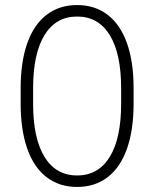

<svg xmlns="http://www.w3.org/2000/svg" viewBox="-20 -737 616 767"><path d="M62.5 -323.2V-384.8Q62.5 -489.7 88.9 -564.2Q115.2 -638.7 166 -677.7Q216.8 -716.8 288.1 -716.8Q359.4 -716.8 410.2 -677.7Q460.9 -638.7 487.3 -564.2Q513.7 -489.7 513.7 -384.8V-323.2Q513.7 -217.8 487.3 -143.1Q460.9 -68.4 410.2 -29.3Q359.4 9.8 288.1 9.8Q216.8 9.8 166 -29.3Q115.2 -68.4 88.9 -143.1Q62.5 -217.8 62.5 -323.2ZM463.9 -322.3V-384.8Q463.9 -522.5 418.5 -596.7Q373 -670.9 288.1 -670.9Q203.1 -670.9 157.7 -596.7Q112.3 -522.5 112.3 -384.8V-322.3Q112.3 -184.6 157.7 -110.4Q203.1 -36.1 288.1 -36.1Q373 -36.1 418.5 -110.4Q463.9 -184.6 463.9 -322.3Z"/></svg>

Font: Pretendard GOV ExtraLight
Style: Regular
Weight: 200
Designer: Base glyphs from Inter by Rasmus Andersson; Hangeul glyphs from Noto Sans CJK(Source Han Sans) by Jang Soo-young and Kan
Foundry: Kil Hyung-jin
Version: Version 1.309